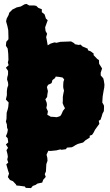

<svg xmlns="http://www.w3.org/2000/svg" viewBox="-20 -739 560 978"><path d="M107 211 77 207 64 206 61 200 46 184 31 178 20 163 26 145 21 130 12 98 22 89 17 74 20 59 18 46 13 26 21 14 10 -3 22 -14 19 -35 10 -45 17 -62 20 -78 16 -89 15 -105 10 -120 13 -133 14 -165 19 -181 22 -194 24 -217 10 -232 12 -241 15 -254V-275L17 -291L22 -305L21 -318L16 -334L17 -345L21 -360V-378L10 -394L24 -407L20 -420L23 -434L22 -465L20 -484L19 -492L10 -506L12 -526L23 -539V-551L22 -585L18 -605L11 -630L14 -644L24 -663L27 -674L44 -691L55 -696L64 -701L86 -706L105 -717L115 -719L129 -711H155L165 -709L175 -699L193 -692V-677L207 -666L214 -644L223 -636L210 -600L212 -581L220 -567L215 -550L218 -537L223 -508L238 -517L257 -523L268 -521L288 -526L318 -527L342 -528L358 -519L361 -514L381 -510L390 -512L401 -502L427 -491L428 -483L443 -477L458 -465L456 -459L475 -439L484 -433L485 -414L494 -400L500 -390L493 -369V-355L506 -340L509 -328L512 -308L511 -293L508 -278L503 -248L501 -217L509 -203L510 -195L509 -173L502 -160L498 -146L492 -129L483 -124L486 -108L477 -96L464 -78L457 -64L449 -52L437 -48V-38L416 -25L403 -13L377 -6L365 0L354 7L346 11L321 13L316 21L293 24L287 22L267 27L237 30L226 29L217 49L221 65L222 80L216 97L214 134L208 148L213 162L200 177L195 191L171 196L161 203L147 208L138 219L111 218ZM269 -142 279 -145 287 -148 293 -157 301 -175 306 -181 311 -188 306 -197 304 -201 299 -214 300 -227V-245L302 -258L304 -268L306 -277L303 -289L302 -295V-306L303 -322L307 -334L299 -344L283 -347L274 -348L264 -349L260 -341L247 -331L243 -316L236 -312L225 -307L219 -296L221 -287L224 -275L222 -262L221 -256L220 -245L211 -233L215 -223L218 -215L219 -204L216 -189L219 -183L224 -172L221 -154L231 -149L239 -144H247L259 -143Z"/></svg>

Font: Winky Rough Black
Style: Regular
Weight: 900
Designer: Simon Atzbach
Foundry: typofactur
Version: Version 1.206; ttfautohint (v1.8.4.7-5d5b)